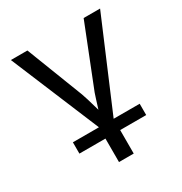

<svg xmlns="http://www.w3.org/2000/svg" viewBox="-171 -656 942 992"><g transform="rotate(-30 300.0 -160.0)"><path d="M341.8 0H497.1V67.4H341.8V207.5H253.9V67.4H98.6V0H253.9L33.7 -528.3H132.3L263.2 -190.4Q271.5 -169.4 296.9 -79.6L314 -134.3Q319.8 -152.8 324.5 -166.3Q329.1 -179.7 467.8 -528.3H565.9Z"/></g></svg>

Font: Courier New
Style: Regular
Weight: 400
Designer: Steve Matteson
Foundry: Ascender Corporation
Version: Version 2.00.3